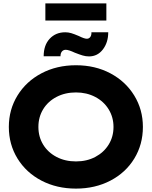

<svg xmlns="http://www.w3.org/2000/svg" viewBox="-20 -1100 893 1130"><path d="M32 -353Q32 -455 83 -538Q134 -621 224 -668.5Q314 -716 427 -716Q540 -716 629.5 -668.5Q719 -621 770 -538Q821 -455 821 -353Q821 -250 770.5 -167Q720 -84 630 -37Q540 10 427 10Q314 10 224 -37Q134 -84 83 -167Q32 -250 32 -353ZM648 -353Q648 -410 619.5 -456.5Q591 -503 540.5 -529.5Q490 -556 427 -556Q363 -556 312.5 -529.5Q262 -503 234 -457Q206 -411 206 -353Q206 -295 234 -249Q262 -203 312.5 -176.5Q363 -150 427 -150Q491 -150 541 -176.5Q591 -203 619.5 -249Q648 -295 648 -353ZM420 -790Q403 -798 389.5 -802.5Q376 -807 367 -807Q353 -807 344.5 -797Q336 -787 336 -769H237Q237 -834 272.5 -872Q308 -910 364 -910Q382 -910 399 -905Q416 -900 444 -888Q476 -872 491 -872Q504 -872 511.5 -882.5Q519 -893 518 -910H617Q617 -850 585.5 -809Q554 -768 504 -768Q485 -768 466.5 -773.5Q448 -779 420 -790ZM247 -1080H606V-979H247Z"/></svg>

Font: Lexend Exa HM Xlight
Style: Bold
Weight: 700
Designer: Bonnie Shaver-Troup, Thomas Jockin, Octavio Pardo
Foundry: Lexend
Version: Version 1.091